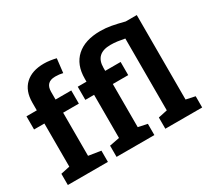

<svg xmlns="http://www.w3.org/2000/svg" viewBox="-148 -1019 1379 1265"><g transform="rotate(-30 542.0 -386.0)"><path d="M38.6 0V-85.4L107.4 -100.1V-428.2H28.8V-528.3H107.4V-586.9Q107.4 -675.8 158.4 -723.9Q209.5 -772 301.3 -772Q324.2 -772 349.6 -768.3Q375 -764.6 393.1 -759.8L380.9 -653.8Q354.5 -660.6 323.2 -660.6Q250 -660.6 250 -586.9V-528.3H369.6V-428.2H250V-100.1L343.3 -85.4V0ZM409.2 0V-85.4L485.4 -100.1V-428.2H418.9V-528.3H485.4V-551.3Q485.4 -657.2 549.3 -714.6Q613.3 -772 729.5 -772Q771.5 -772 812.5 -764.4Q853.5 -756.8 907.7 -742.7H991.7V-100.1L1060.5 -85.4V0H780.3V-85.4L849.1 -100.1V-646.5Q820.3 -652.3 794.7 -655.8Q769 -659.2 743.2 -659.2Q627.9 -659.2 627.9 -551.3V-528.3H745.1V-428.2H627.9V-100.1L696.8 -85.4V0Z"/></g></svg>

Font: Roboto Slab
Style: Bold
Weight: 700
Designer: Google
Version: Version 2.000; ttfautohint (v1.8.1.43-b0c9)